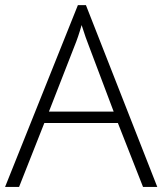

<svg xmlns="http://www.w3.org/2000/svg" viewBox="-20 -737 640 757"><path d="M0 0 287.1 -716.8H318.8L600.1 0H543.9L444.8 -252H154.8L55.2 0ZM172.9 -296.9H428.2L331.1 -554.2Q318.8 -584.5 301.8 -638.2Q288.6 -591.3 272.9 -553.2Z"/></svg>

Font: Open Sans Light
Style: Regular
Weight: 300
Foundry: Ascender Corporation
Version: Version 1.10